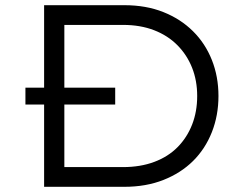

<svg xmlns="http://www.w3.org/2000/svg" viewBox="-20 -720 956 740"><path d="M78 -317V-382H424V-317ZM150 0V-700H459Q543 -700 609.5 -673.5Q676 -647 723.5 -600Q771 -553 796.5 -489Q822 -425 822 -350Q822 -275 796.5 -210.5Q771 -146 724 -99.5Q677 -53 610 -26.5Q543 0 459 0ZM228 -62 219 -76H454Q521 -76 574.5 -96Q628 -116 664.5 -153Q701 -190 720.5 -240Q740 -290 740 -350Q740 -409 720.5 -458.5Q701 -508 664 -545.5Q627 -583 574 -603.5Q521 -624 454 -624H216L228 -636Z"/></svg>

Font: Lexend Giga Light
Style: Regular
Weight: 300
Version: Version 1.007